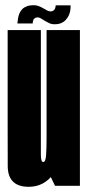

<svg xmlns="http://www.w3.org/2000/svg" viewBox="-20 -716 340 740"><path d="M192 0H288V-600H159.5V-67.5ZM137.5 -600H9.5V-254Q9.5 -156.5 9.8 -76.2Q10 4 91 4Q149.5 4 186.5 -46.2Q223.5 -96.5 223.5 -180L159.5 -187.5Q159.5 -141.5 157.5 -116.5Q155.5 -91.5 146.5 -91.5Q137.5 -91.5 137.5 -120Q137.5 -148.5 137.5 -254.5ZM189 -622.5Q205.5 -622.5 216 -627Q226.5 -631.5 233.2 -639Q240 -646.5 244.5 -655.5Q249 -664.5 250.8 -675Q252.5 -685.5 252 -695.5H194.5Q194.5 -690.5 192.8 -684.8Q191 -679 186.2 -675.5Q181.5 -672 175 -672Q169 -672 162 -675.5Q155 -679 146.8 -684Q138.5 -689 129.2 -692.5Q120 -696 110 -696Q95 -696 84 -692Q73 -688 66 -681Q59 -674 55 -664.5Q51 -655 49.5 -645.2Q48 -635.5 47 -625.5H106Q106 -630 107.5 -636Q109 -642 113.5 -645.5Q118 -649 125.5 -649Q131.5 -649 138.2 -644.8Q145 -640.5 153.2 -635.5Q161.5 -630.5 170 -626.5Q178.5 -622.5 189 -622.5Z"/></svg>

Font: Anybody UltraCondensed
Style: Bold
Weight: 700
Width: 1
Version: Version 1.113;gftools[0.9.25]